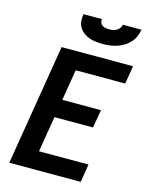

<svg xmlns="http://www.w3.org/2000/svg" viewBox="-138 -1041 876 1127"><g transform="rotate(15 300.0 -477.5)"><path d="M31 0 152 -735H586L568 -625H267L236 -437H471L452 -327H218L182 -110H483L465 0ZM379 -815Q358 -815 337 -817.5Q316 -820 297 -827Q278 -834 262 -846Q246 -858 236 -875Q226 -892 224 -913Q222 -934 226 -955H338Q336 -944 340 -934Q344 -924 352.5 -918Q361 -912 372 -910Q383 -908 394 -908Q406 -908 417 -910Q428 -912 438.5 -918Q449 -924 456.5 -934Q464 -944 466 -955H578Q575 -933 566 -912.5Q557 -892 541.5 -875Q526 -858 506 -846Q486 -834 464.5 -827Q443 -820 421.5 -817.5Q400 -815 379 -815Z"/></g></svg>

Font: Iosevka Curly XBdExObl
Style: Regular
Weight: 800
Width: 7
Italic angle: -9°
Monospace: yes
Designer: Belleve Invis
Foundry: Belleve Invis
Version: Version 11.1.0; ttfautohint (v1.8.3)